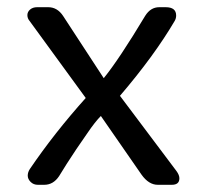

<svg xmlns="http://www.w3.org/2000/svg" viewBox="-20 -513 568 533"><path d="M83 -493H114Q139 -493 155 -469L268 -296Q311 -349 383 -469Q398 -493 422 -493H440Q469 -493 469 -470Q469 -462 465 -455Q408 -358 313 -247L470 -38Q478 -27 478 -18Q478 0 457 0H418Q393 0 373 -28L260 -191Q244 -175 223 -144Q202 -113 192 -99Q162 -54 144 -24Q128 0 103 0H85Q73 0 65 -8Q57 -16 57 -25.5Q57 -35 63 -44Q131 -144 218 -241L62 -455Q56 -462 56 -471Q56 -480 63.5 -486.5Q71 -493 83 -493Z"/></svg>

Font: Merge One
Style: Regular
Weight: 400
Designer: Kosal Sen
Foundry: Philatype
Version: Version 1.001